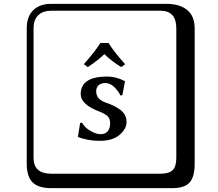

<svg xmlns="http://www.w3.org/2000/svg" viewBox="-20 -774 1140 1006"><path d="M399.9 -129.9 410.2 -130.9Q422.4 -106.9 452.6 -88.9Q482.9 -70.8 507.8 -70.8Q530.8 -70.8 543.9 -85.9Q557.1 -101.1 557.1 -127.9Q557.1 -150.9 545.2 -163.8Q533.2 -176.8 502 -189Q402.8 -226.1 402.8 -280.8Q402.8 -372.6 541 -373Q587.9 -373 633.8 -349.1L634.8 -347.2L621.1 -274.9L610.8 -273.9Q601.1 -295.9 579.1 -317.4Q557.1 -338.9 532.2 -338.9Q509.3 -338.9 496.6 -327.4Q483.9 -315.9 483.9 -295.9Q483.9 -253.9 533.2 -236.8Q556.2 -229 572 -221.4Q587.9 -213.9 606 -201.9Q624 -189.9 633.5 -172.9Q643.1 -155.8 643.1 -134.8Q643.1 -98.6 606.4 -67.4Q569.8 -36.1 502.9 -36.1Q440.9 -36.1 388.2 -56.2ZM249 -717.8Q204.1 -717.8 179.9 -693.8Q155.8 -669.9 155.8 -625V53.2Q155.8 136.2 249 136.2H820.8Q865.7 136.2 884.8 117.2Q903.8 98.1 903.8 53.2V-625Q903.8 -717.8 820.8 -717.8ZM1000 84Q1000 152.8 973.4 182.4Q946.8 211.9 880.9 211.9H249Q181.2 211.9 150.6 181.4Q120.1 150.9 120.1 84V-625Q120.1 -687 154.1 -720.5Q188 -753.9 249 -753.9H851.1Q920.9 -753.9 960.4 -721.9Q1000 -689.9 1000 -625ZM548.8 -548.8Q578.6 -500.5 635.7 -437.5L615.2 -422.4Q559.6 -457 526.9 -490.7Q499 -461.9 439.9 -422.4L419.4 -437.5Q482.9 -510.3 505.9 -548.8Z"/></svg>

Font: Linux Biolinum Keyboard
Style: Regular
Weight: 700
Designer: Philipp H. Poll
Foundry: Philipp H. Poll
Version: Version 0.6.1 ; ttfautohint (v0.9)